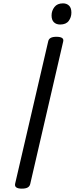

<svg xmlns="http://www.w3.org/2000/svg" viewBox="-20 -1109 445 1143"><path d="M110 14Q88 14 77.5 7Q67 0 70 -15L267 -863Q270 -877 282 -883.5Q294 -890 316 -890Q339 -890 349.5 -883Q360 -876 356 -861L160 -14Q157 0 145 7Q133 14 110 14ZM338 -963Q315 -963 301 -976.5Q287 -990 287 -1017Q287 -1045 304 -1067Q321 -1089 355 -1089Q377 -1089 391 -1075.5Q405 -1062 405 -1034Q405 -1006 389 -984.5Q373 -963 338 -963Z"/></svg>

Font: Playwrite AT
Style: Italic
Weight: 400
Italic angle: -13.0072°
Designer: Veronika Burian, José Scaglione
Foundry: TypeTogether
Version: Version 1.002